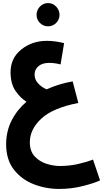

<svg xmlns="http://www.w3.org/2000/svg" viewBox="-20 -842 674 1255"><path d="M634 337 588 201Q544 218 488.5 230.5Q433 243 371 243Q329 243 283.5 228.5Q238 214 206.5 180Q175 146 175 88Q175 3 250.5 -67Q326 -137 492 -169L455 -310Q363 -294 285 -258Q253 -271 229.5 -296.5Q206 -322 206 -354Q206 -388 231.5 -409.5Q257 -431 301 -431Q337 -431 376 -421L399 -560Q340 -575 286 -575Q189 -575 118.5 -518Q48 -461 49 -367Q50 -293 81.5 -247.5Q113 -202 153 -177Q91 -124 55.5 -53.5Q20 17 20 103Q21 203 71 267Q121 331 200 362Q279 393 367 393Q447 393 522 374Q597 355 634 337ZM294 -670Q325 -670 347 -692Q369 -714 369 -745Q369 -776 347 -799Q325 -822 294 -822Q263 -822 241 -799Q219 -776 219 -745Q219 -714 241 -692Q263 -670 294 -670Z"/></svg>

Font: Noto Sans Arabic SemiCondensed Extra
Style: Regular
Weight: 800
Width: 4
Designer: Nadine Chahine - Monotype Design Team
Foundry: Monotype Imaging Inc.
Version: Version 1.902